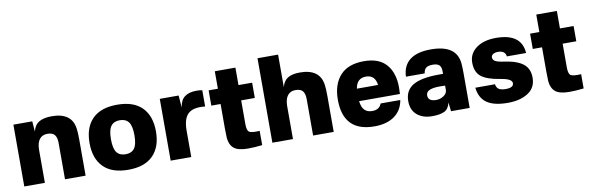

<svg xmlns="http://www.w3.org/2000/svg" viewBox="-50 -1175 5023 1634"><g transform="rotate(-10 2461.0 -358.0)"><path d="M391 -548Q564 -548 583 -407Q588 -373 588 -309V0H410V-314Q410 -360 392 -383.5Q374 -407 330 -407Q286 -408 261 -377Q236 -346 236 -283V0H58V-534H221L228 -445Q242 -502 282.5 -525Q323 -548 391 -548Z M956 -120Q1007 -120 1032 -153.5Q1057 -187 1057 -267Q1057 -347 1032 -380.5Q1007 -414 956 -414Q904 -414 879 -380.5Q854 -347 854 -267Q854 -187 879 -153.5Q904 -120 956 -120ZM956 14Q814 14 741.5 -59.5Q669 -133 669 -267Q669 -401 741.5 -474.5Q814 -548 956 -548Q1098 -548 1170.5 -474.5Q1243 -401 1243 -267Q1243 -133 1170 -59.5Q1097 14 956 14Z M1643 -548Q1676 -548 1692 -543V-403Q1590 -414 1545.5 -372.5Q1501 -331 1501 -228V0H1323V-534H1486L1494 -429Q1503 -493 1540.5 -520.5Q1578 -548 1643 -548Z M2003 -195Q2003 -141 2022.5 -127.5Q2042 -114 2113 -118V5Q2051 13 1988 13Q1904 13 1868 -17.5Q1832 -48 1827 -108Q1825 -138 1825 -191V-401H1745V-533H1825V-684H2003V-533H2121V-401H2003Z M2380 -730V-448Q2393 -502 2431 -525Q2469 -548 2535 -548Q2708 -548 2727 -407Q2732 -373 2732 -309V0H2554V-314Q2554 -360 2536 -383.5Q2518 -407 2474 -407Q2430 -408 2405 -377Q2380 -346 2380 -283V0H2202V-730Z M3089 -548Q3219 -548 3282 -475Q3345 -402 3345 -277Q3345 -254 3343 -220H2990Q2997 -165 3021 -141.5Q3045 -118 3086 -118Q3149 -118 3167 -169H3337Q3323 -82 3257 -34Q3191 14 3083 14Q2814 14 2814 -263Q2814 -395 2882.5 -471.5Q2951 -548 3089 -548ZM2990 -328H3173Q3162 -416 3083 -416Q3004 -416 2990 -328Z M3667 -548Q3890 -548 3904 -384Q3907 -344 3907 -298V0H3746L3737 -77Q3725 -23 3688 -4.5Q3651 14 3581 14Q3501 14 3451.5 -28Q3402 -70 3402 -147Q3402 -240 3474 -282.5Q3546 -325 3698 -325H3734V-348Q3734 -383 3717.5 -400Q3701 -417 3661 -417Q3621 -417 3603 -402.5Q3585 -388 3581 -356H3419Q3422 -449 3484 -498.5Q3546 -548 3667 -548ZM3569 -167Q3569 -116 3639 -116Q3674 -116 3704 -136Q3734 -156 3734 -187V-223Q3647 -228 3608 -214.5Q3569 -201 3569 -167Z M4230 -548Q4450 -548 4461 -377H4295Q4288 -428 4227 -428Q4201 -428 4184.5 -418Q4168 -408 4168 -390Q4168 -369 4188.5 -357Q4209 -345 4265 -337Q4374 -322 4426.5 -280.5Q4479 -239 4479 -161Q4479 -74 4410.5 -30Q4342 14 4235 14Q4116 14 4055 -28.5Q3994 -71 3984 -161H4154Q4158 -131 4178 -118Q4198 -105 4238 -105Q4306 -105 4306 -144Q4306 -182 4209 -197Q4093 -215 4044 -254.5Q3995 -294 3995 -375Q3995 -453 4059 -500.5Q4123 -548 4230 -548Z M4781 -195Q4781 -141 4800.5 -127.5Q4820 -114 4891 -118V5Q4829 13 4766 13Q4682 13 4646 -17.5Q4610 -48 4605 -108Q4603 -138 4603 -191V-401H4523V-533H4603V-684H4781V-533H4899V-401H4781Z"/></g></svg>

Font: Nacelle Heavy
Style: Regular
Weight: 800
Designer: Sora Sagano
Foundry: Sora Sagano
Version: Version 1.000;FEAKit 1.0